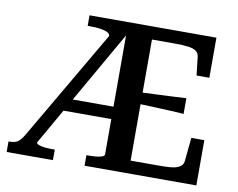

<svg xmlns="http://www.w3.org/2000/svg" viewBox="-77 -813 1133 915"><g transform="rotate(10 489.0 -355.0)"><path d="M255 -301H493V-241H223ZM571 -390Q613 -392 652.5 -393.5Q692 -395 731 -397Q770 -399 808 -401V-325Q770 -328 731 -329.5Q692 -331 652.5 -333Q613 -335 571 -336ZM386 0V-51H395Q413 -51 431 -52.5Q449 -54 461 -58.5Q473 -63 473 -69V-648V-646L144 -70Q144 -64 154.5 -59.5Q165 -55 182 -53Q199 -51 218 -51H233V0H9V-51H14Q31 -51 42.5 -55Q54 -59 63.5 -69Q73 -79 83 -96L394 -629Q394 -640 380.5 -646.5Q367 -653 345.5 -656Q324 -659 298 -659H285V-710H899V-516H837L827 -604Q825 -622 812.5 -631.5Q800 -641 774.5 -644.5Q749 -648 710 -648H598V-62H731Q763 -62 785.5 -63.5Q808 -65 822.5 -70.5Q837 -76 844.5 -84.5Q852 -93 853 -107L864 -219H927V0Z"/></g></svg>

Font: Roboto Serif 36pt Medium
Style: Regular
Weight: 500
Designer: Greg Gazdowicz
Foundry: Commercial Type
Version: Version 1.008